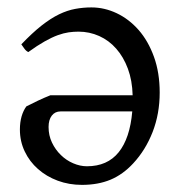

<svg xmlns="http://www.w3.org/2000/svg" viewBox="-20 -489 494 523"><path d="M216.8 -36.1Q272.5 -36.1 303.2 -74.2Q334 -112.3 340.3 -185.5H145Q129.9 -185.5 121.1 -174.1Q112.3 -162.6 112.3 -143.1Q112.3 -120.1 121.6 -100.6Q130.9 -81.1 145.8 -66.7Q160.6 -52.2 179.4 -44.2Q198.2 -36.1 216.8 -36.1ZM415 -236.8Q415 -179.2 395.8 -129.6Q376.5 -80.1 342.8 -43.9Q314.9 -13.7 281 0.5Q247.1 14.6 203.1 14.6Q168 14.6 137.2 3.2Q106.4 -8.3 83.5 -28.6Q60.5 -48.8 47.4 -76.4Q34.2 -104 34.2 -136.2Q34.2 -155.8 38.8 -171.9Q43.5 -188 51.8 -199.2Q65.9 -206.5 83 -214.6Q100.1 -222.7 117.2 -229.5H341.3Q340.3 -269.5 328.4 -301.8Q316.4 -334 296.6 -356.4Q276.9 -378.9 250.2 -390.9Q223.6 -402.8 193.8 -402.8Q180.7 -402.8 167 -400.9Q153.3 -398.9 137.2 -393.1Q121.1 -387.2 101.6 -376.2Q82 -365.2 57.1 -347.2Q50.8 -350.1 45.9 -357.2Q41 -364.3 38.1 -368.2Q67.9 -399.4 93 -419.2Q118.2 -439 140.9 -450Q163.6 -460.9 185.1 -464.8Q206.5 -468.8 229 -468.8Q264.6 -468.8 298.1 -452.9Q331.5 -437 357.7 -407.2Q383.8 -377.4 399.4 -334.2Q415 -291 415 -236.8Z"/></svg>

Font: Noto Serif Devanagari
Style: Bold
Weight: 700
Designer: Monotype Design Team
Foundry: Monotype Imaging Inc.
Version: Version 1.01